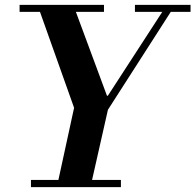

<svg xmlns="http://www.w3.org/2000/svg" viewBox="-20 -774 808 794"><path d="M295 -304 135 -754H283L432 -352ZM372 -304 422 -378H426L657 -734H692L416 -304ZM215 0 292 -354H434L354 0ZM108 0V-30H480V0ZM61 -725V-754H410V-725ZM538 -725V-754H768V-725Z"/></svg>

Font: Libre Bodoni SemiBold
Style: Italic
Weight: 600
Italic angle: -13°
Version: Version 2.003